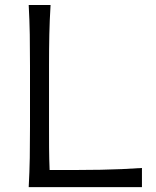

<svg xmlns="http://www.w3.org/2000/svg" viewBox="-20 -764 636 784"><path d="M97.2 0Q100.6 -62.5 101.6 -120.1Q102.5 -177.7 102.5 -246.6V-495.6Q102.5 -564.9 101.6 -622.8Q100.6 -680.7 97.2 -743.7H186.5Q182.6 -680.7 181.4 -622.8Q180.2 -564.9 180.2 -495.6V-257.8Q180.2 -206.1 180.4 -160.9Q180.7 -115.7 182.6 -69.8H284.2Q345.2 -69.8 391.6 -70.8Q438 -71.8 478 -73.5Q518.1 -75.2 559.6 -78.1V0Z"/></svg>

Font: Pinar-DS1-FD Regular
Style: Regular
Weight: 400
Designer: Amin Abedi
Version: Version 3.000